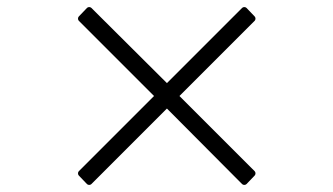

<svg xmlns="http://www.w3.org/2000/svg" viewBox="-20 -629 931 536"><path d="M656 -607 446 -397 235 -607C232 -610 226 -610 223 -607L200 -583C197 -580 197 -574 200 -571L410 -361L200 -151C197 -148 197 -142 200 -139L223 -115C226 -112 232 -112 235 -115L446 -326L656 -115C659 -112 665 -112 668 -115L691 -139C694 -142 694 -148 691 -151L481 -361L691 -571C694 -574 694 -580 691 -583L668 -607C665 -610 659 -610 656 -607Z"/></svg>

Font: Shippori Mincho OTF
Style: Regular
Weight: 400
Designer: FONTDASU
Foundry: FONTDASU / Google Inc. / but / Adobe
Version: Version 3.300;hotconv 1.0.109;makeotfexe 2.5.65596